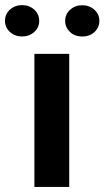

<svg xmlns="http://www.w3.org/2000/svg" viewBox="-76 -742 415 762"><path d="M198.7 0H60.5V-528.3H198.7ZM-56.2 -659.2Q-56.2 -686 -36.4 -703.9Q-16.6 -721.7 11.7 -721.7Q40 -721.7 59.8 -703.9Q79.6 -686 79.6 -659.2Q79.6 -632.8 59.8 -615Q40 -597.2 11.7 -597.2Q-16.6 -597.2 -36.4 -615Q-56.2 -632.8 -56.2 -659.2ZM182.6 -659.2Q182.6 -685.5 202.4 -703.4Q222.2 -721.2 250.5 -721.2Q278.8 -721.2 298.6 -703.4Q318.4 -685.5 318.4 -659.2Q318.4 -633.8 299.6 -615.5Q280.8 -597.2 250.5 -597.2Q220.2 -597.2 201.4 -615.5Q182.6 -633.8 182.6 -659.2Z"/></svg>

Font: Roboto Condensed
Style: Bold
Weight: 700
Designer: Google
Version: Version 2.134; 2016